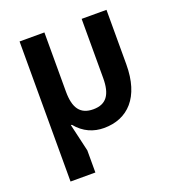

<svg xmlns="http://www.w3.org/2000/svg" viewBox="-131 -626 850 930"><g transform="rotate(-20 293.5 -161.0)"><path d="M74 200H202V86L169 -56H174C213 -8 263 12 316 12C439 12 522 -72 522 -241V-522H394V-217C394 -132 365 -91 298 -91C231 -91 202 -132 202 -217V-522H74Z"/></g></svg>

Font: Braiins Sans SemiBold
Style: Regular
Weight: 600
Designer: Mike Abbink, Paul van der Laan, Pieter van Rosmalen, Jiri Chlebus, Lubos Buracinsky
Foundry: Bold Monday, Sudetype
Version: Version 1.000;hotconv 1.0.109;makeotfexe 2.5.65596